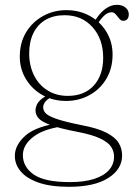

<svg xmlns="http://www.w3.org/2000/svg" viewBox="-20 -510 560 776"><path d="M310.5 -4Q238.5 -18.5 205.5 -30.5Q172.5 -42.5 163.5 -53.5Q154.5 -64.5 154.5 -75.5Q154.5 -89 164.5 -100.5Q174.5 -112 200 -124.5L181 -129.5Q159 -119.5 146.2 -108.5Q133.5 -97.5 128.5 -86Q123.5 -74.5 123.5 -63.5Q123.5 -46.5 135.8 -32.2Q148 -18 184.5 -4.5Q221 9 293.5 23Q353.5 34.5 385.2 49.8Q417 65 429 83.2Q441 101.5 441 123Q441 154 420.5 177.2Q400 200.5 360.2 213.2Q320.5 226 262.5 226Q160 226 116.2 195.2Q72.5 164.5 72.5 117Q72.5 74 117.8 40.8Q163 7.5 251.5 -1.5L236.5 -15.5Q128 -1.5 84 37Q40 75.5 40 120Q40 154.5 63.8 182.8Q87.5 211 135.8 228Q184 245 259 245Q361.5 245 417.5 209.5Q473.5 174 473.5 118.5Q473.5 90 459.2 67Q445 44 409.5 26Q374 8 310.5 -4ZM356.5 -416.5 371 -409.5Q393 -441.5 406 -451Q419 -460.5 430.5 -460.5Q439 -460.5 444.5 -455.2Q450 -450 454.8 -443.5Q459.5 -437 465 -431.5Q470.5 -426 478.5 -426Q489 -426 494.8 -433Q500.5 -440 500.5 -452Q500.5 -468.5 487.2 -479.5Q474 -490.5 452 -490.5Q430.5 -490.5 410 -477Q389.5 -463.5 372 -438.5ZM435 -289.5Q435 -340.5 410.2 -381.2Q385.5 -422 343.2 -445.5Q301 -469 248.5 -469Q196.5 -469 153.8 -445.2Q111 -421.5 85.5 -379.5Q60 -337.5 60 -281Q60 -231 85 -190Q110 -149 152.2 -125.5Q194.5 -102 247 -102Q298.5 -102 341.5 -125.5Q384.5 -149 409.8 -191.5Q435 -234 435 -289.5ZM241 -448.5Q311 -448.5 354 -400.2Q397 -352 397 -276.5Q397 -206 359 -164.2Q321 -122.5 254 -122.5Q207.5 -122.5 172.2 -144.5Q137 -166.5 117.5 -205.5Q98 -244.5 98 -294.5Q98 -341.5 115 -376.2Q132 -411 164.2 -429.8Q196.5 -448.5 241 -448.5Z"/></svg>

Font: Fraunces Thin
Style: Regular
Weight: 250
Version: Version 1.000;[b76b70a41]